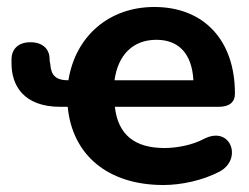

<svg xmlns="http://www.w3.org/2000/svg" viewBox="-20 -520 712 550"><path d="M448 10C499 10 561 -3 610 -29C675 -65 641 -160 566 -123C529 -103 483 -96 451 -96C366 -96 318 -134 309 -214H606C637 -214 653 -227 653 -252C653 -405 564 -500 422 -500C292 -500 196 -416 176 -290C140 -290 126 -304 124 -337C123 -341 122 -346 122 -351C122 -379 103 -399 67 -399C31 -399 13 -378 13 -350V-338C13 -277 46 -214 153 -214H174C187 -76 289 10 448 10ZM308 -290C318 -363 361 -406 428 -406C493 -406 530 -365 534 -290Z"/></svg>

Font: SN Pro
Style: Bold
Weight: 700
Designer: Tobias Whetton
Foundry: Supernotes
Version: Version 1.003;Glyphs 3.3 (3324)